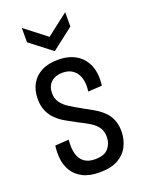

<svg xmlns="http://www.w3.org/2000/svg" viewBox="-142 -802 663 882"><g transform="rotate(-20 190.0 -361.0)"><path d="M190 12Q140 12 108 -4.5Q76 -21 59 -48Q42 -75 38 -108Q34 -141 39 -174L106 -178Q102 -138 109.5 -110Q117 -82 137 -67Q157 -52 190 -52Q236 -52 255.5 -75.5Q275 -99 275 -130Q275 -157 263 -175.5Q251 -194 228 -208.5Q205 -223 172 -239Q146 -253 121 -267Q96 -281 77 -299.5Q58 -318 47 -343Q36 -368 36 -402Q36 -443 53 -474Q70 -505 103 -522.5Q136 -540 185 -540Q237 -540 273 -518Q309 -496 325 -456Q341 -416 334 -359L266 -355Q271 -391 263.5 -418Q256 -445 236 -461Q216 -477 184 -477Q149 -477 128 -458Q107 -439 107 -405Q107 -378 120.5 -359Q134 -340 157.5 -325Q181 -310 210 -294Q238 -279 263 -264.5Q288 -250 307 -232Q326 -214 336.5 -189.5Q347 -165 347 -132Q347 -94 331 -61Q315 -28 280.5 -8Q246 12 190 12ZM79 -734 185 -652 291 -734V-664L185 -582L79 -664Z"/></g></svg>

Font: Bricolage Grotesque 24pt Condensed Light
Style: Regular
Weight: 300
Width: 3
Designer: Mathieu Triay
Foundry: Atelier Triay
Version: Version 1.001;gftools[0.9.33.dev8+g029e19f]